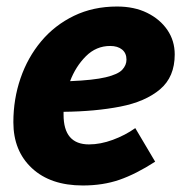

<svg xmlns="http://www.w3.org/2000/svg" viewBox="-20 -557 576 589"><path d="M21 -182Q21 -253 43 -317Q65 -381 106.5 -430.5Q148 -480 207 -508.5Q266 -537 339 -537Q392 -537 431.5 -517.5Q471 -498 493.5 -465Q516 -432 516 -390Q516 -321 471 -283Q426 -245 349 -230Q272 -215 175 -214Q175 -210 175 -205Q175 -114 253 -114Q288 -114 326 -128Q364 -142 395 -164L456 -61Q397 -23 346.5 -5.5Q296 12 234 12Q135 12 78 -41Q21 -94 21 -182ZM318 -416Q275 -416 243.5 -384.5Q212 -353 195 -308Q267 -311 304.5 -320Q342 -329 355 -343Q368 -357 368 -374Q368 -394 354.5 -405Q341 -416 318 -416Z"/></svg>

Font: Radio Canada
Style: Bold Italic
Weight: 700
Italic angle: -12°
Designer: Charles Daoud, Etienne Aubert Bonn, Alexandre Saumier Demers, Jacques Le Bailly
Foundry: Radio-Canada
Version: Version 2.104; ttfautohint (v1.8.4.7-5d5b);gftools[0.9.28.de